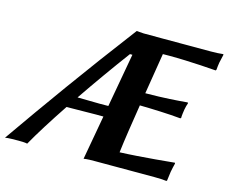

<svg xmlns="http://www.w3.org/2000/svg" viewBox="-151 -778 1087 911"><g transform="rotate(15 392.0 -322.5)"><path d="M185.9 -213.3C227 -214.2 297.6 -215 331 -215C342.6 -215 354.6 -214.9 366.6 -214.8C347.8 -109.6 332.2 -22.9 327.6 3C345.1 0 366.1 0 383.1 0H466.6H478.1H675.1C696.1 0 719 1 734.6 3L737.1 0C738.6 -14 741.1 -34 742.9 -44C744.7 -54 750.1 -79 752.5 -87L751.2 -91C751.2 -91 587 -74.5 484.7 -70.8C492.4 -134.8 505.7 -221.4 520 -310.7C576.2 -309.8 665 -306.8 721.2 -301L724.7 -304C724.3 -313 727.7 -338 729.3 -347C730.9 -356 734.6 -371 738.1 -380L735.7 -383C681 -378.4 628.7 -373.9 530 -373.1C541.7 -444.9 553.3 -515.4 562.5 -574C571.5 -574.2 581.7 -574.3 593.4 -574.3C699.1 -574.3 824.6 -564 824.6 -564L827.3 -568C827.7 -576 830.1 -595 831.6 -604C833 -612 837.4 -631 840.9 -645L839.4 -648C823 -646 799.9 -645 778.9 -645H535L496.9 -645.2H448.9L414.3 -647.7C228 -402 83.4 -200 -58.4 3C-45.9 0 -4.9 0 6.1 0C17.1 0 39.1 0 50.6 3C82.6 -54.3 130.9 -130.8 185.9 -213.3ZM376.3 -269.3C361.7 -269.1 347.7 -269 335.6 -269C310 -269 259.9 -270.2 224.7 -270.7C285.8 -360.3 352 -453.2 411.7 -533.5H423.7C409.2 -452.5 392.1 -357.3 376.3 -269.3Z"/></g></svg>

Font: Linux Biolinum O 
Style: Bold Italic
Weight: 700
Designer: Philipp H. Poll
Foundry: Philipp H. Poll
Version: Version 1.3.2